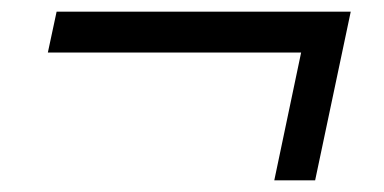

<svg xmlns="http://www.w3.org/2000/svg" viewBox="-20 -377 658 329"><path d="M62 -287 77 -357H581L520 -68H450L496 -287Z"/></svg>

Font: Fragment Mono
Style: Italic
Weight: 400
Italic angle: -12°
Designer: Wei Huang based on Nimbus Sans by URW Studio, based on Helvetica by Max Miedinger.
Foundry: Wei Huang
Version: Version 1.011; ttfautohint (v1.8.4.7-5d5b)